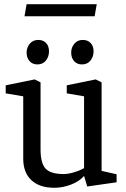

<svg xmlns="http://www.w3.org/2000/svg" viewBox="-20 -880 597 909"><path d="M237 9Q167 9 128.5 -27Q90 -63 90 -129V-424L7 -438V-476L144 -504L172 -490V-172Q172 -107 196 -81.5Q220 -56 281 -56Q302 -56 329.5 -64Q357 -72 378 -84V-424L296 -438V-476L433 -504L461 -490V-71L532 -55V-17L393 3L378 -47L377 -46Q355 -21 316 -6Q277 9 237 9ZM157 -575Q134 -575 120 -590.5Q106 -606 106 -631Q106 -655 121 -673Q136 -691 161 -691Q184 -691 198 -676.5Q212 -662 212 -637Q212 -612 197.5 -593.5Q183 -575 157 -575ZM368 -575Q345 -575 331 -590.5Q317 -606 317 -631Q317 -655 332 -673Q347 -691 372 -691Q395 -691 409 -676.5Q423 -662 423 -637Q423 -612 408.5 -593.5Q394 -575 368 -575ZM106 -860H438L428 -803H96Z"/></svg>

Font: Faustina VF Beta
Style: Regular
Weight: 400
Designer: Alfonso Garcia
Foundry: Omnibus-Type
Version: Version 1.006